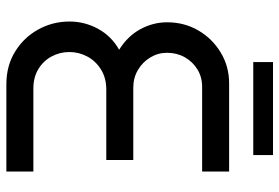

<svg xmlns="http://www.w3.org/2000/svg" viewBox="-157 -720 877 603"><g transform="rotate(90 281.5 -418.5)"><path d="M244.6 0Q186.6 0 142.1 -27.4Q97.6 -54.8 72.6 -100.1Q47.6 -145.4 47.6 -198.2Q47.6 -245.8 70.4 -287.8Q93.2 -329.8 136.2 -354.2Q93.6 -380.6 71.8 -420.6Q50 -460.6 50 -504.8Q50 -559 75.7 -603Q101.4 -647 145.1 -673.3Q188.8 -699.6 242 -699.6H518.8V-614.8H252.8Q222.2 -614.8 198.1 -600.1Q174 -585.4 159.9 -560.5Q145.8 -535.6 145.8 -504.8Q145.8 -476.2 160.5 -451.9Q175.2 -427.6 199.9 -413.1Q224.6 -398.6 255.2 -398.6H482.4V-313.8H261.6Q225 -313.8 198.4 -297.3Q171.8 -280.8 157.6 -254.4Q143.4 -228 143.4 -197.8Q143.4 -168 157.2 -142.2Q171 -116.4 196.8 -100.6Q222.6 -84.8 257.6 -84.8H518.8V0ZM175 -775.4V-837.4H467V-775.4Z"/></g></svg>

Font: MuseoModerno Thin
Style: Regular
Weight: 100
Designer: Pablo Cosgaya, Héctor Gatti, Marcela Romero, and the Authors of The MuseoModerno Project.
Foundry: Omnibus-Type Team
Version: Version 1.003